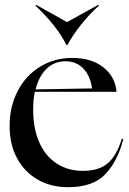

<svg xmlns="http://www.w3.org/2000/svg" viewBox="-20 -764 537 799"><path d="M20 -239Q20 -322 54.5 -387Q89 -452 148.5 -487.5Q208 -523 281 -523Q361 -523 410.5 -483.5Q460 -444 465 -382H125Q118 -351 118 -308Q118 -229 143.5 -171.5Q169 -114 216 -83.5Q263 -53 325 -53Q392 -53 429 -85Q466 -117 487 -187L493 -185Q471 -96 419.5 -40.5Q368 15 264 15Q192 15 137 -16.5Q82 -48 51 -105.5Q20 -163 20 -239ZM363 -396Q356 -448 327 -478.5Q298 -509 253 -509Q206 -509 174 -478Q142 -447 128 -392ZM389 -744 392 -741Q352 -705 317 -661Q282 -617 261 -577H256Q238 -615 204 -658Q170 -701 127 -741L130 -744L259 -672Z"/></svg>

Font: Nyght Serif
Style: Regular
Weight: 400
Designer: Maksym Kobuzan
Version: Version 0.410